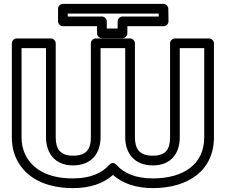

<svg xmlns="http://www.w3.org/2000/svg" viewBox="-20 -934 1169 989"><path d="M329 -849V-864H797L798 -849H611C596 -849 586 -835 586 -824V-787H530V-824C530 -839 516 -849 505 -849ZM279 -824C279 -813 289 -799 304 -799H480V-762C480 -751 490 -737 505 -737H611C622 -737 636 -747 636 -762V-799H823C837 -799 848 -811 848 -824L847 -889C847 -901 836 -914 822 -914H304C293 -914 279 -904 279 -889ZM767 -15C677 -15 617 -43 580 -85C573 -92 558 -102 543 -85C506 -43 446 -15 356 -15C224 -15 147 -64 111 -136C98 -162 91 -192 91 -227V-686H217V-227C217 -149 260 -82 356 -82C451 -82 498 -144 498 -227V-686H625V-227C625 -147 670 -82 767 -82C862 -82 906 -145 906 -227V-686H1032V-227C1032 -85 922 -15 767 -15ZM1082 -227V-711C1082 -722 1072 -736 1057 -736H881C870 -736 856 -726 856 -711V-227C856 -164 833 -132 767 -132C699 -132 675 -166 675 -227V-711C675 -722 665 -736 650 -736H473C462 -736 448 -726 448 -711V-227C448 -164 424 -132 356 -132C290 -132 267 -167 267 -227V-711C267 -722 257 -736 242 -736H66C55 -736 41 -726 41 -711V-227C41 -185 49 -147 66 -113C112 -20 212 35 356 35C444 35 513 11 562 -33C610 10 679 35 767 35C950 35 1082 -56 1082 -227Z"/></svg>

Font: Asimov
Style: XWidOu
Weight: 500
Designer: Google
Version: Version 2.000980; 2014